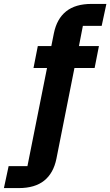

<svg xmlns="http://www.w3.org/2000/svg" viewBox="-107 -760 563 980"><path d="M273 -413 181 50Q166 124 118.5 162Q71 200 -11 200H-87L-63 88H33L133 -413H64L86 -525H155L168 -590Q183 -664 230.5 -702Q278 -740 360 -740H436L412 -628H316L296 -525H398L376 -413Z"/></svg>

Font: IBM Plex Sans
Style: Bold Italic
Weight: 700
Italic angle: -11.31°
Designer: Mike Abbink, Paul van der Laan, Pieter van Rosmalen
Foundry: Bold Monday
Version: Version 3.201